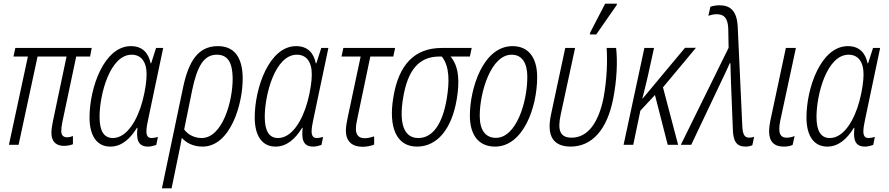

<svg xmlns="http://www.w3.org/2000/svg" viewBox="-20 -794 4878 1053"><path d="M331 6C349 6 367 2 380 -3V-48C373 -45 360 -41 348 -41C327 -41 316 -53 316 -75C316 -89 318 -105 322 -125L398 -484H474L483 -531H64L54 -484H133L29 0H82L186 -484H345L270 -128C265 -104 262 -82 262 -65C262 -17 288 6 331 6Z M585 10C646 10 693 -31 731 -93H734C727 -32 735 10 792 10C806 10 823 6 837 1L846 -43C832 -39 821 -37 812 -37C790 -37 783 -51 783 -74C783 -93 788 -118 794 -146L875 -531H836L809 -447H806C794 -505 760 -541 698 -541C550 -541 471 -311 471 -150C471 -47 513 10 585 10ZM599 -37C551 -37 526 -74 526 -153C526 -276 583 -494 702 -494C753 -494 784 -457 784 -386C784 -350 777 -298 761 -238C734 -138 677 -37 599 -37Z M984 -314 868 239H921L961 45C967 15 973 -11 977 -38C1001 -11 1039 10 1091 10C1244 10 1313 -225 1311 -369C1309 -480 1265 -541 1175 -541C1068 -541 1015 -461 984 -314ZM1086 -37C1043 -37 1009 -58 990 -84L1034 -300C1061 -429 1097 -494 1169 -494C1230 -494 1254 -450 1256 -369C1258 -240 1200 -37 1086 -37Z M1491 10C1552 10 1599 -31 1637 -93H1640C1633 -32 1641 10 1698 10C1712 10 1729 6 1743 1L1752 -43C1738 -39 1727 -37 1718 -37C1696 -37 1689 -51 1689 -74C1689 -93 1694 -118 1700 -146L1781 -531H1742L1715 -447H1712C1700 -505 1666 -541 1604 -541C1456 -541 1377 -311 1377 -150C1377 -47 1419 10 1491 10ZM1505 -37C1457 -37 1432 -74 1432 -153C1432 -276 1489 -494 1608 -494C1659 -494 1690 -457 1690 -386C1690 -350 1683 -298 1667 -238C1640 -138 1583 -37 1505 -37Z M1968 11C1992 11 2015 6 2032 -1V-46C2016 -41 1999 -36 1980 -36C1948 -36 1932 -54 1932 -86C1932 -105 1935 -124 1941 -150L2011 -484H2137L2147 -531H1863L1853 -484H1958L1888 -155C1881 -123 1877 -97 1877 -78C1877 -18 1912 11 1968 11Z M2267 10C2379 10 2458 -88 2485 -250C2501 -345 2498 -429 2451 -484H2557L2567 -531H2403C2254 -531 2166 -440 2137 -259C2110 -96 2154 10 2267 10ZM2274 -37C2193 -37 2168 -121 2191 -258C2216 -409 2277 -484 2390 -484H2403C2447 -429 2445 -342 2430 -252C2407 -115 2354 -37 2274 -37Z M2695 10C2850 10 2926 -206 2926 -371C2926 -480 2877 -541 2791 -541C2628 -541 2557 -306 2557 -160C2557 -50 2608 10 2695 10ZM2700 -38C2642 -38 2611 -81 2611 -159C2611 -286 2672 -494 2786 -494C2844 -494 2872 -447 2872 -373C2872 -230 2810 -38 2700 -38Z M3215 -605H3250L3362 -766L3364 -774H3299L3217 -616ZM3109 10C3227 10 3310 -83 3343 -253C3364 -359 3367 -462 3359 -531H3307C3312 -461 3309 -359 3290 -257C3262 -118 3202 -39 3115 -39C3053 -39 3036 -77 3055 -165L3134 -531H3080L3002 -166C2976 -44 3017 9 3109 10Z M3400 0H3453L3492 -187L3572 -273L3642 0H3699L3616 -315L3797 -532H3737L3505 -254H3503C3514 -294 3524 -340 3534 -381L3567 -531H3514Z M4069 10C4084 10 4095 7 4106 3L4116 -44C4109 -41 4099 -39 4089 -39C4064 -39 4053 -55 4051 -104L4026 -646C4022 -735 3985 -765 3926 -765C3905 -765 3888 -761 3876 -757L3865 -707C3877 -712 3894 -716 3910 -716C3948 -716 3971 -699 3974 -639L3976 -532L3714 0H3771L3947 -371C3959 -396 3972 -423 3982 -447H3986C3986 -418 3988 -393 3989 -341L3999 -91C4000 -19 4019 10 4069 10Z M4278 10C4298 10 4314 7 4327 1L4338 -48C4324 -42 4309 -39 4294 -39C4267 -39 4254 -54 4254 -86C4254 -98 4255 -113 4259 -131L4345 -531H4290L4204 -128C4200 -107 4198 -89 4198 -74C4198 -16 4227 10 4278 10Z M4517 10C4578 10 4625 -31 4663 -93H4666C4659 -32 4667 10 4724 10C4738 10 4755 6 4769 1L4778 -43C4764 -39 4753 -37 4744 -37C4722 -37 4715 -51 4715 -74C4715 -93 4720 -118 4726 -146L4807 -531H4768L4741 -447H4738C4726 -505 4692 -541 4630 -541C4482 -541 4403 -311 4403 -150C4403 -47 4445 10 4517 10ZM4531 -37C4483 -37 4458 -74 4458 -153C4458 -276 4515 -494 4634 -494C4685 -494 4716 -457 4716 -386C4716 -350 4709 -298 4693 -238C4666 -138 4609 -37 4531 -37Z"/></svg>

Font: Noto Sans Condensed Light
Style: Italic
Weight: 300
Width: 3
Italic angle: -12°
Designer: Monotype Design Team
Foundry: Monotype Imaging Inc.
Version: Version 2.013